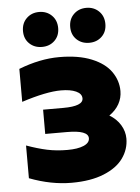

<svg xmlns="http://www.w3.org/2000/svg" viewBox="-54 -806 626 859"><g transform="rotate(-5 258.5 -376.0)"><path d="M44 -26V-173Q94 -155 136 -146Q178 -137 227 -137Q273 -137 300 -148.5Q327 -160 327 -181Q327 -217 231 -217H134V-326H225Q314 -326 314 -361Q314 -382 288.5 -393.5Q263 -405 221 -405Q155 -405 44 -369V-517Q139 -554 226 -554Q312 -554 371 -530Q430 -506 458 -466Q486 -426 486 -379Q486 -348 471 -321Q456 -294 427 -274Q459 -255 476.5 -226Q494 -197 494 -165Q494 -117 465.5 -77Q437 -37 378 -13Q319 11 233 11Q141 11 44 -26ZM287 -684Q287 -719 309.5 -741Q332 -763 366 -763Q400 -763 422.5 -741Q445 -719 445 -684Q445 -649 422.5 -627.5Q400 -606 366 -606Q332 -606 309.5 -627.5Q287 -649 287 -684ZM75 -684Q75 -719 97.5 -741Q120 -763 154 -763Q188 -763 210.5 -741Q233 -719 233 -684Q233 -649 210.5 -627.5Q188 -606 154 -606Q120 -606 97.5 -627.5Q75 -649 75 -684Z"/></g></svg>

Font: Chess Sans ExtraBold
Style: Regular
Weight: 800
Designer: Wolf Bōese
Foundry: Wolf Bōese
Version: Version 7.223